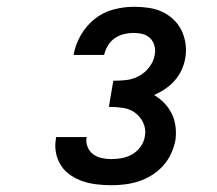

<svg xmlns="http://www.w3.org/2000/svg" viewBox="-20 -863 640 566"><path d="M308 -317Q287 -317 265.5 -319.5Q244 -322 224.5 -328.5Q205 -335 188 -346.5Q171 -358 160 -375Q149 -392 145 -412.5Q141 -433 145 -455Q145 -456 145 -457Q145 -458 145 -459H236Q236 -458 235.5 -457.5Q235 -457 235 -457Q233 -442 238.5 -429Q244 -416 255 -408Q266 -400 280 -397Q294 -394 308 -394Q324 -394 340 -397Q356 -400 370.5 -408.5Q385 -417 395 -431.5Q405 -446 407 -461Q411 -482 402.5 -500.5Q394 -519 378.5 -530.5Q363 -542 342.5 -545Q322 -548 301 -548L314 -625Q333 -625 352 -627Q371 -629 389 -638.5Q407 -648 420 -665Q433 -682 436 -701Q439 -714 435.5 -727.5Q432 -741 423 -750Q414 -759 401 -762.5Q388 -766 374 -766Q360 -766 345.5 -762.5Q331 -759 318.5 -750.5Q306 -742 298 -728.5Q290 -715 287 -701H197Q202 -731 218 -759Q234 -787 259 -807Q284 -827 314.5 -835Q345 -843 374 -843Q396 -843 417.5 -840Q439 -837 457.5 -828.5Q476 -820 491 -806Q506 -792 515 -773.5Q524 -755 527 -733.5Q530 -712 526 -691Q523 -673 515 -656Q507 -639 494.5 -625Q482 -611 466.5 -600.5Q451 -590 434 -583Q451 -573 464.5 -559Q478 -545 486.5 -527.5Q495 -510 497.5 -489.5Q500 -469 497 -449Q493 -429 484 -409.5Q475 -390 460.5 -374Q446 -358 427.5 -346.5Q409 -335 389 -328.5Q369 -322 348.5 -319.5Q328 -317 308 -317Z"/></svg>

Font: Iosevka SS04 Extended
Style: Bold Italic
Weight: 700
Width: 7
Italic angle: -9°
Monospace: yes
Designer: Belleve Invis
Foundry: Belleve Invis
Version: Version 19.0.0; ttfautohint (v1.8.4)